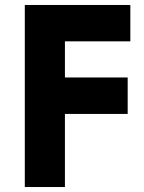

<svg xmlns="http://www.w3.org/2000/svg" viewBox="-20 -751 578 771"><path d="M79.6 -731H503.4V-585H240.7V-439.9H492.7V-293.5H240.7V0H79.6Z"/></svg>

Font: Glacial Indifference
Style: Bold
Weight: 700
Designer: Alfredo Marco Pradil
Foundry: Alfredo Marco Pradil
Version: Version 1.312